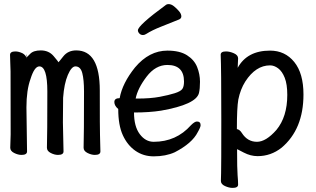

<svg xmlns="http://www.w3.org/2000/svg" viewBox="-20 -739 1540 937"><path d="M85 17Q68 17 49 7.5Q30 -2 30 -18L32 -83Q32 -369 31.5 -390.5Q31 -412 30 -436.5Q29 -461 29 -471Q29 -488 55 -488Q71 -488 90 -479Q102 -472 106 -463V-462Q106 -460 107 -459Q108 -456 108 -453V-459Q112 -460 127 -476Q143 -493 179 -493Q218 -493 241.5 -465.5Q265 -438 265 -435Q266 -435 289 -464Q312 -493 352 -493Q467 -493 467 -297.5Q467 -102 468 -81Q470 -23 470 0Q470 17 443 17Q426 17 407 7.5Q388 -2 388 -18Q390 -82 390 -293Q390 -350 381.5 -382.5Q373 -415 348 -415Q329 -415 311 -373Q293 -331 288 -262Q287 -228 287 -142L290 0Q290 17 263 17Q246 17 227.5 7.5Q209 -2 209 -18Q211 -82 211 -293Q211 -415 172 -415Q148 -415 129 -354Q109 -299 109 -215Q109 -165 112 0Q112 17 85 17ZM107 -459Q107 -461 106 -463Q106 -467 109 -475L108 -459Z M730 24Q680 24 641 -3Q602 -30 579.5 -79Q557 -128 557 -207Q538 -223 538 -241Q538 -260 564 -260Q577 -333 639 -410Q708 -492 797 -492Q857 -492 892.5 -469.5Q928 -447 942 -412Q956 -377 956 -340Q956 -306 951 -285Q937 -229 766 -199Q709 -190 634 -190Q634 -122 662 -84.5Q690 -47 730 -47Q840 -47 912 -128Q930 -146 941 -146Q959 -146 959 -128Q959 -118 945 -94Q918 -40 833 4Q789 24 730 24ZM642 -258H650Q715 -258 759.5 -266.5Q804 -275 832.5 -284Q861 -293 869.5 -304.5Q878 -316 878 -341Q878 -422 797 -422Q739 -422 695.5 -365Q652 -308 642 -258ZM678 -568Q667 -568 660 -575.5Q653 -583 653 -591Q653 -615 791 -716Q796 -719 803 -719Q816 -719 829.5 -708Q843 -697 854 -684Q865 -671 865 -659Q865 -649 854 -644Q810 -626 766.5 -609Q723 -592 693 -573Q685 -568 678 -568Z M1115 178Q1098 178 1078 169Q1058 160 1058 144Q1058 132 1059 106Q1060 80 1060 -157Q1060 -403 1057 -472Q1057 -488 1083 -488Q1101 -488 1121.5 -479Q1142 -470 1142 -454Q1142 -448 1141 -432Q1140 -420 1140 -408Q1186 -492 1298 -492Q1371 -492 1416 -436.5Q1461 -381 1461 -278Q1461 -108 1354 -18Q1302 23 1237 23Q1203 23 1169.5 5.5Q1136 -12 1137 -11Q1137 87 1139.5 116Q1142 145 1142 162Q1142 178 1115 178ZM1234 -47Q1278 -47 1329 -105Q1382 -169 1382 -276Q1382 -328 1369.5 -359.5Q1357 -391 1337.5 -405.5Q1318 -420 1298 -420Q1228 -420 1177 -341Q1153 -303 1143 -253Q1136 -213 1136 -109Q1150 -107 1161 -89Q1188 -47 1234 -47Z"/></svg>

Font: LXGW WenKai Mono Medium
Style: Regular
Weight: 500
Monospace: yes
Designer: LXGW / Fontworks Inc.
Foundry: LXGW / Fontworks Inc.
Version: Version 1.520; June 14, 2025